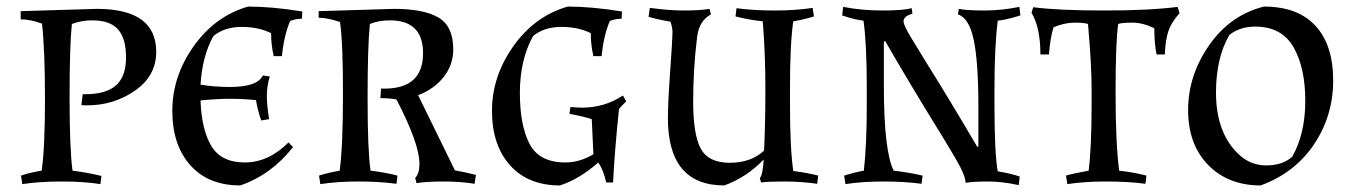

<svg xmlns="http://www.w3.org/2000/svg" viewBox="-20 -553 4124 585"><path d="M43 -519 275 -526Q456 -526 456 -395Q456 -322 391.5 -277Q327 -232 245 -232Q233 -232 228 -233L232 -266H241Q303 -266 333.5 -293Q364 -320 364 -378Q364 -436 339.5 -463.5Q315 -491 261 -491Q228 -491 199 -480Q192 -414 192 -256Q192 -98 201 -33Q243 -28 289 -17L286 8Q237 0 168 0Q99 0 48 8L44 -18Q74 -28 107 -33Q117 -103 117 -251.5Q117 -400 108 -481Q73 -494 43 -494Z M859 -119 873 -105Q806 -20 712 12Q615 12 560 -49.5Q505 -111 505 -215.5Q505 -320 570 -412Q635 -504 736 -533Q809 -533 901 -518L900 -496Q881 -496 864 -489Q845 -444 839 -382H814Q806 -416 806 -452Q768 -471 716 -471Q664 -471 630 -443Q596 -381 591 -295Q633 -288 681 -288Q764 -288 781 -323L802 -320Q793 -290 793 -261Q793 -232 800 -190L776 -186Q765 -216 760 -248Q720 -252 680.5 -252Q641 -252 591 -247Q594 -158 624 -108Q654 -58 726 -58Q798 -58 859 -119Z M951 -519 1181 -526Q1271 -526 1316 -499.5Q1361 -473 1361 -403Q1361 -355 1331.5 -318Q1302 -281 1254 -263L1366 -34Q1400 -28 1430 -20L1426 7Q1384 0 1331.5 0Q1279 0 1249 5L1245 -11Q1258 -24 1258 -54Q1258 -115 1188 -250Q1167 -254 1139 -254L1141 -283H1151Q1269 -283 1269 -391Q1269 -491 1168 -491Q1134 -491 1107 -480Q1100 -414 1100 -254Q1100 -94 1109 -33Q1153 -28 1191 -18L1188 7Q1136 0 1071.5 0Q1007 0 956 8L952 -18Q980 -27 1015 -33Q1025 -108 1025 -266.5Q1025 -425 1016 -486Q977 -499 951 -499Z M1703 -58Q1746 -58 1788 -83L1783 -190Q1755 -199 1715 -206L1718 -227Q1742 -225 1753 -225Q1822 -225 1878 -262L1888 -244Q1876 -233 1866 -221Q1852 -85 1848 3H1827Q1819 -34 1803 -58Q1745 -7 1686 12Q1589 12 1534 -49.5Q1479 -111 1479 -215.5Q1479 -320 1544 -412Q1609 -504 1710 -533Q1783 -533 1875 -518L1874 -496Q1855 -496 1838 -489Q1819 -444 1813 -382H1788Q1780 -416 1780 -452Q1742 -471 1690 -471Q1638 -471 1604 -443Q1564 -370 1564 -270.5Q1564 -171 1593.5 -114.5Q1623 -58 1703 -58Z M2387 -284V-237Q2387 -100 2397 -32Q2443 -26 2473 -18L2470 7Q2421 0 2369.5 0Q2318 0 2299 3L2295 -10Q2304 -20 2307 -67Q2255 -13 2187 12Q2015 12 2015 -193Q2015 -238 2022 -337Q2029 -436 2029 -453Q2029 -470 2023 -486V-487Q1981 -494 1956 -502L1960 -529Q2018 -521 2065 -521Q2112 -521 2142 -526L2146 -509Q2110 -490 2104 -440Q2092 -344 2092 -243Q2092 -142 2115.5 -99.5Q2139 -57 2203.5 -57Q2268 -57 2308 -94Q2312 -174 2312 -283Q2312 -392 2304 -488Q2259 -493 2221 -503L2224 -528Q2276 -521 2340.5 -521Q2405 -521 2456 -529L2460 -503Q2432 -494 2397 -488Q2387 -421 2387 -284Z M2788 7Q2736 0 2671.5 0Q2607 0 2556 8L2552 -18Q2584 -28 2612 -33Q2621 -111 2621 -237V-284Q2621 -418 2611 -490Q2584 -493 2546 -506L2549 -532Q2606 -521 2668.5 -521Q2731 -521 2758 -528L2760 -511Q2733 -504 2733 -488Q2733 -476 2756.5 -437.5Q2780 -399 2802 -363Q2868 -258 2958 -105L2961 -107V-229Q2961 -363 2947 -430.5Q2933 -498 2899 -509L2901 -526Q2927 -521 2979 -521Q3031 -521 3086 -532L3089 -506Q3048 -493 3020 -490Q3010 -410 3010 -284V-237Q3010 -85 3020 -31Q3062 -24 3087 -15L3084 11Q3034 0 2990 0Q2946 0 2922 4Q2922 -18 2891.5 -70Q2861 -122 2836 -162Q2755 -293 2677 -428L2673 -426V-292Q2673 -93 2703 -33Q2748 -28 2791 -18Z M3497 -467Q3462 -484 3430 -484Q3398 -484 3387 -480Q3379 -426 3379 -271Q3379 -116 3390 -33Q3435 -28 3473 -18L3470 7Q3418 0 3350.5 0Q3283 0 3232 8L3228 -18Q3248 -24 3297 -33Q3306 -105 3306 -237V-284Q3306 -354 3295 -480Q3284 -484 3254 -484Q3224 -484 3190 -470Q3180 -439 3176 -387H3150Q3150 -469 3123 -514L3128 -531Q3205 -521 3344 -521Q3483 -521 3568 -532L3574 -513Q3549 -485 3540 -458.5Q3531 -432 3529 -387H3504Q3497 -420 3497 -467Z M3831 -533Q3934 -533 3988 -474.5Q4042 -416 4042 -308Q4042 -200 3983.5 -113Q3925 -26 3821 12Q3722 12 3661 -50.5Q3600 -113 3600 -218Q3600 -323 3664 -415Q3728 -507 3831 -533ZM3804 -472Q3759 -472 3726 -447Q3685 -377 3685 -271Q3685 -149 3753 -84Q3789 -49 3838 -49Q3887 -49 3917 -75Q3957 -145 3957 -246Q3957 -347 3921 -409.5Q3885 -472 3804 -472Z"/></svg>

Font: Almendra SC
Style: Regular
Weight: 400
Designer: Ana Sanfelippo
Foundry: Ana Sanfelippo
Version: Version 1.002